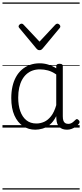

<svg xmlns="http://www.w3.org/2000/svg" viewBox="-20 -1030 663 1550"><path d="M265 17Q210 17 166 -12Q122 -41 96.5 -98Q71 -155 71 -238Q71 -288 80.5 -331Q90 -374 109 -408.5Q128 -443 156 -467.5Q184 -492 220.5 -505.5Q257 -519 301 -519Q335 -519 368 -509Q401 -499 434 -479V-495Q434 -506 440.5 -510.5Q447 -515 461 -515Q475 -515 481 -510.5Q487 -506 487 -496V-91Q487 -70 491.5 -56.5Q496 -43 506 -36.5Q516 -30 531 -30Q541 -30 550.5 -33.5Q560 -37 569.5 -44.5Q579 -52 590 -63Q595 -69 601.5 -68.5Q608 -68 614 -61Q621 -55 622 -48Q623 -41 619 -34Q608 -19 592 -7.5Q576 4 558 10.5Q540 17 522 17Q501 17 485.5 11.5Q470 6 458.5 -5.5Q447 -17 441.5 -33.5Q436 -50 435 -72Q435 -76 434.5 -81.5Q434 -87 434 -92Q411 -47 382 -23.5Q353 0 322.5 8.5Q292 17 265 17ZM127 -242Q127 -180 143.5 -133Q160 -86 192.5 -59.5Q225 -33 274 -33Q306 -33 336.5 -46.5Q367 -60 392.5 -92.5Q418 -125 434 -181V-429Q399 -453 367 -461.5Q335 -470 302 -470Q270 -470 243 -460.5Q216 -451 194.5 -432Q173 -413 158 -385.5Q143 -358 135 -322Q127 -286 127 -242ZM444 -839Q451 -839 459 -832Q467 -825 467 -816Q467 -814 466 -810.5Q465 -807 462 -804L324 -638Q319 -632 313.5 -628.5Q308 -625 299 -625Q290 -625 284.5 -628.5Q279 -632 274 -638L136 -804Q133 -807 131.5 -810.5Q130 -814 130 -816Q130 -825 138 -832Q146 -839 154 -839Q159 -839 163 -837Q167 -835 170 -831L299 -694L427 -831Q431 -835 435 -837Q439 -839 444 -839ZM0 490H623V500H0ZM0 -20H623V0H0ZM0 -505H623V-500H0ZM0 -1010H623V-1000H0Z"/></svg>

Font: Playwrite ES Deco Guides
Style: Regular
Weight: 400
Designer: Veronika Burian, José Scaglione
Foundry: TypeTogether
Version: Version 1.003